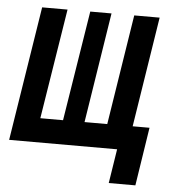

<svg xmlns="http://www.w3.org/2000/svg" viewBox="-51 -597 701 783"><g transform="rotate(5 300.0 -205.0)"><path d="M423 140 445 0H3L90 -550H194L122 -99H215L287 -550H374L303 -99H396L467 -550H571L500 -99H569L532 140Z"/></g></svg>

Font: JetBrains Mono NL
Style: Bold Italic
Weight: 700
Italic angle: -9°
Designer: Philipp Nurullin, Konstantin Bulenkov
Foundry: JetBrains
Version: Version 2.304; ttfautohint (v1.8.4.7-5d5b)